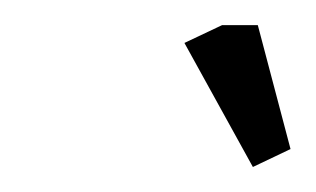

<svg xmlns="http://www.w3.org/2000/svg" viewBox="-20 -556 250 152"><path d="M126 -522 155.8 -536.1H184.1L210 -438L180.2 -423.8Z"/></svg>

Font: Gawaa
Style: Italic
Weight: 400
Designer: T. Christopher White
Version: Version 1.0